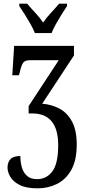

<svg xmlns="http://www.w3.org/2000/svg" viewBox="-20 -786 465 1046"><path d="M170 -606Q161 -629 146 -655.5Q131 -682 114.5 -708Q98 -734 85 -753V-766H128Q148 -742 172.5 -716Q197 -690 215 -663Q233 -690 257.5 -716Q282 -742 302 -766H345V-753Q332 -734 316 -708Q300 -682 285 -655.5Q270 -629 261 -606ZM185 240Q122 240 86.5 221.5Q51 203 36 177Q21 151 21 127Q21 98 37 81Q53 64 91 64Q91 97 99 125.5Q107 154 127 172Q147 190 182 190Q233 190 265 148Q297 106 297 5Q297 -168 155 -168H136V-208L300 -458H144Q116 -458 106 -444Q96 -430 88 -393L83 -376H47L57 -536H383V-484L210 -221Q261 -217 303.5 -194.5Q346 -172 372 -124.5Q398 -77 398 1Q398 88 368 140.5Q338 193 289.5 216.5Q241 240 185 240Z"/></svg>

Font: Noto Serif ExtraCondensed Medium
Style: Regular
Weight: 500
Width: 2
Designer: Monotype Design Team
Foundry: Monotype Imaging Inc.
Version: Version 2.015